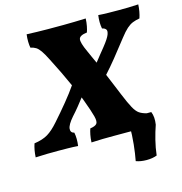

<svg xmlns="http://www.w3.org/2000/svg" viewBox="-158 -790 1024 1080"><g transform="rotate(-15 354.0 -250.0)"><path d="M-36 3Q-34 -39 -22 -75Q27 -82 57.5 -100.5Q88 -119 122 -158Q163 -204 201.5 -251Q240 -298 266 -336Q229 -419 183 -508Q165 -544 152 -562.5Q139 -581 126.5 -589Q114 -597 95 -601Q92 -615 91.5 -636Q91 -657 94 -679Q120 -678 153.5 -677Q187 -676 216.5 -676Q246 -676 260 -676Q278 -676 308 -676Q338 -676 372.5 -677Q407 -678 438 -679Q437 -655 433 -635Q429 -615 424 -601Q381 -596 376.5 -576Q372 -556 399 -498Q407 -480 415.5 -461Q424 -442 433 -423Q448 -442 463.5 -461.5Q479 -481 493 -498Q525 -538 533 -559Q541 -580 534 -589Q527 -598 512 -601Q505 -636 511 -679Q536 -677 571 -676.5Q606 -676 628 -676Q656 -676 684.5 -676.5Q713 -677 744 -679Q742 -637 730 -601Q707 -597 689.5 -590Q672 -583 654 -567Q636 -551 612 -520Q567 -462 533 -420Q499 -378 467 -343Q483 -305 496.5 -272Q510 -239 520 -215Q543 -159 558.5 -131Q574 -103 590.5 -92Q607 -81 632 -75Q635 -61 635.5 -40.5Q636 -20 633 3Q608 1 574 0.5Q540 0 510.5 0Q481 0 467 0Q449 0 419 0Q389 0 355 0.5Q321 1 289 3Q290 -21 294 -41Q298 -61 303 -75Q332 -79 341.5 -90.5Q351 -102 342.5 -135Q334 -168 309 -235Q305 -245 301 -256Q285 -235 266 -211.5Q247 -188 226 -165Q192 -126 190 -103Q188 -80 210 -75Q217 -40 211 3Q186 1 151 0.5Q116 0 94 0Q66 0 31 0.5Q-4 1 -36 3ZM502 169Q510 128 515.5 75.5Q521 23 521 -35L576 -75H658Q671 -44 664 0Q651 37 640 81Q629 125 624 169Q598 179 563.5 179Q529 179 502 169Z"/></g></svg>

Font: Vollkorn Black
Style: Italic
Weight: 900
Italic angle: -11°
Designer: Friedrich Althausen
Foundry: Friedrich Althausen
Version: Version 5.000; ttfautohint (v1.8.3)